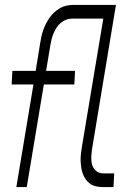

<svg xmlns="http://www.w3.org/2000/svg" viewBox="-20 -755 540 775"><path d="M46 0 115 -414H27L30 -469H124L142 -580Q144 -594 147 -607Q150 -620 154.5 -633Q159 -646 165.5 -659Q172 -672 180 -683.5Q188 -695 199 -705Q210 -715 222 -722Q234 -729 247.5 -732Q261 -735 274 -735H448L351 -150Q349 -134 348.5 -118Q348 -102 352.5 -88Q357 -74 369 -64.5Q381 -55 397 -55H441L438 0H394Q380 0 367 -3Q354 -6 344 -13Q334 -20 326.5 -30.5Q319 -41 314.5 -53Q310 -65 308 -78Q306 -91 305.5 -104.5Q305 -118 306.5 -132Q308 -146 310 -159L397 -680H272Q259 -680 247 -675.5Q235 -671 225 -662.5Q215 -654 208 -643Q201 -632 196 -620Q191 -608 188 -595.5Q185 -583 183 -571L166 -469H283L280 -414H157L88 0Z"/></svg>

Font: Iosevka SS04 Light
Style: Italic
Weight: 300
Italic angle: -9°
Monospace: yes
Designer: Belleve Invis
Foundry: Belleve Invis
Version: Version 19.0.0; ttfautohint (v1.8.4)